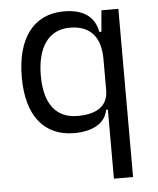

<svg xmlns="http://www.w3.org/2000/svg" viewBox="-53 -573 693 844"><g transform="rotate(-5 293.0 -151.0)"><path d="M259.3 9.8C341.8 9.8 397.5 -21.5 407.7 -80.1H415.5V224.6H500V-517.6H425.3L417 -423.8H407.7C395.5 -492.2 345.2 -527.3 260.3 -527.3C127 -527.3 50.8 -427.7 50.8 -253.9C50.8 -85 127 9.8 259.3 9.8ZM415.5 -304.2V-166C415.5 -99.1 369.6 -64 280.8 -64C186 -64 134.8 -129.9 134.8 -253.9C134.8 -381.3 187.5 -453.6 279.8 -453.6C368.7 -453.6 415.5 -402.3 415.5 -304.2Z"/></g></svg>

Font: Cascadia Code SemiLight
Style: Regular
Weight: 350
Monospace: yes
Designer: Aaron Bell
Foundry: Saja Typeworks
Version: Version 2404.023